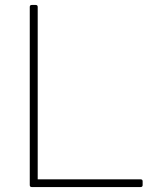

<svg xmlns="http://www.w3.org/2000/svg" viewBox="-20 -754 630 774"><path d="M108 0Q100 0 100 -8V-726Q100 -734 108 -734H124Q132 -734 132 -726V-31H547Q555 -31 555 -23V-8Q555 0 547 0Z"/></svg>

Font: LINE Seed Sans App Thin
Style: Regular
Weight: 250
Designer: LINE VX Design & Dalton Maag Ltd & Sandoll Inc
Foundry: Dalton Maag Ltd
Version: Version 1.003